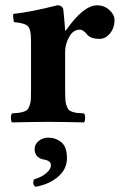

<svg xmlns="http://www.w3.org/2000/svg" viewBox="-20 -464 468 731"><path d="M228 -268.1V-120.1Q228 -99.1 228.8 -85.7Q229.5 -72.3 233.2 -62.3Q236.8 -52.2 240.7 -47.1Q244.6 -42 254.4 -38.6Q264.2 -35.2 272.9 -34.2Q281.7 -33.2 299.8 -32.2Q304.2 -27.8 304.2 -15.1Q304.2 -2.4 299.8 2Q213.9 0 164.1 0Q109.9 0 25.9 2Q21.5 -2.4 21.5 -15.1Q21.5 -27.8 25.9 -32.2Q44.4 -33.7 52.7 -34.7Q61 -35.6 71.3 -39.1Q81.5 -42.5 85.2 -47.4Q88.9 -52.2 92.8 -62.3Q96.7 -72.3 97.4 -85.7Q98.1 -99.1 98.1 -120.1V-309.1Q98.1 -351.6 86.7 -363.8Q75.2 -376 33.2 -379.9Q31.7 -384.8 30.5 -395.5Q29.3 -406.2 30.8 -411.1Q96.7 -418 198.2 -443.8Q208.5 -443.8 214.4 -439Q220.2 -434.1 221.2 -426.8Q226.1 -377.9 228 -348.1H231Q297.4 -443.8 350.1 -443.8Q376.5 -443.8 396.2 -426Q416 -408.2 416 -388.2Q416 -357.4 398.7 -336.7Q381.3 -315.9 358.9 -315.9Q326.2 -315.9 312 -332Q296.9 -351.1 284.2 -351.1Q258.3 -351.1 243.2 -323.2Q228 -295.4 228 -268.1ZM163.1 60.1Q192.4 60.1 213.6 77.6Q234.9 95.2 234.9 138.2Q234.9 179.7 201.4 208.7Q168 237.8 115.2 247.1Q102.5 239.3 108.9 219.2Q137.7 210.9 155.8 195.6Q173.8 180.2 173.8 166Q173.8 160.2 171.9 156.2Q169.9 152.3 165.5 149.9Q161.1 147.5 158.7 146.2Q156.2 145 150.4 144L145 143.1Q129.9 140.1 120.8 129.9Q111.8 119.6 111.8 104Q111.8 85 127.4 72.5Q143.1 60.1 163.1 60.1Z"/></svg>

Font: Common Serif
Style: Bold
Weight: 700
Designer: Philipp H. Poll, Khaled Hosny
Foundry: Stefan Peev, Context Ltd.
Version: Version 1.026